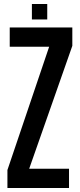

<svg xmlns="http://www.w3.org/2000/svg" viewBox="-20 -937 398 957"><path d="M17 0V-89.5L225 -704H28.5V-800H340.5V-708.5L125.5 -96H324V0ZM139 -840V-917H215.5V-840Z"/></svg>

Font: Big Shoulders Display Thin
Style: Bold
Weight: 700
Version: Version 2.002